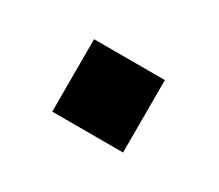

<svg xmlns="http://www.w3.org/2000/svg" viewBox="-41 -186 295 259"><g transform="rotate(30 106.0 -56.5)"><path d="M50.3 0V-112.8H160.6V0Z"/></g></svg>

Font: Pontano Sans Medium
Style: Regular
Weight: 500
Designer: Vernon Adams
Foundry: Vernon Adams
Version: Version 2.001